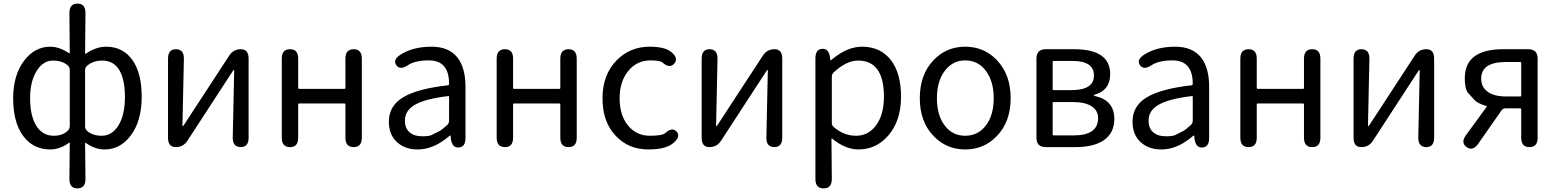

<svg xmlns="http://www.w3.org/2000/svg" viewBox="-20 -816 8641 1065"><path d="M409 229Q365 229 365 177L367 -22Q367 -27 363 -24Q312 13 259 13Q164 13 108.5 -62Q53 -137 53 -271Q53 -399 114 -480Q173 -557 259 -557Q308 -557 363 -521Q367 -518 367 -523L365 -744Q365 -796 410 -796Q454 -796 454 -744L452 -520Q452 -515 456 -518Q513 -557 569 -557Q663 -557 716 -481Q766 -408 766 -280Q766 -145 705 -64Q647 13 560 13Q507 13 456 -23Q452 -26 452 -21L454 177Q454 229 409 229ZM278 -63Q327 -63 356 -91Q367 -102 367 -117V-428Q367 -443 356 -453Q326 -480 272.5 -480Q219 -480 183 -422Q147 -364 147 -272Q147 -173 181.5 -118Q216 -63 278 -63ZM544 -63Q602 -63 637.5 -121Q673 -179 673 -279Q673 -373 643 -425Q611 -480 547 -480Q497 -480 463 -451Q452 -442 452 -428V-115Q452 -100 463 -90Q494 -63 544 -63Z M955 0Q912 0 912 -52V-491Q912 -543 956 -543Q1001 -542 1000 -490L992 -121Q992 -116 994 -116Q996 -116 1003 -127L1251 -507Q1274 -543 1316 -543Q1359 -543 1359 -491V-52Q1359 0 1315 0Q1270 -1 1271 -53L1279 -423Q1279 -428 1277 -428Q1275 -428 1268 -417L1020 -36Q997 0 955 0Z M1589 0Q1543 0 1543 -52V-491Q1543 -543 1589 -543Q1634 -543 1634 -491V-328Q1634 -323 1639 -323H1891Q1896 -323 1896 -328V-491Q1896 -543 1942 -543Q1987 -543 1987 -491V-52Q1987 0 1942 0Q1896 0 1896 -52V-237Q1896 -242 1891 -242H1639Q1634 -242 1634 -237V-52Q1634 0 1589 0Z M2296 13Q2226 13 2181.5 -28Q2137 -69 2137 -141Q2137 -229 2216.5 -276.5Q2296 -324 2465 -343Q2471 -344 2471 -351Q2471 -481 2359 -481Q2282 -481 2242 -454Q2198 -425 2178 -455Q2158 -485 2202 -513Q2271 -557 2374 -557Q2470 -557 2518 -496Q2562 -439 2562 -334V-51Q2562 0 2525 2Q2488 5 2481 -46L2480 -58Q2479 -65 2477.5 -65Q2476 -65 2463 -54Q2382 13 2296 13ZM2322 -60Q2360 -60 2374 -67Q2397 -78 2420 -90Q2429 -95 2460 -122Q2471 -132 2471 -147V-279Q2471 -284 2466 -283Q2338 -268 2280 -234Q2226 -202 2226 -147Q2226 -103 2254 -80Q2279 -60 2322 -60Z M2781 0Q2735 0 2735 -52V-491Q2735 -543 2781 -543Q2826 -543 2826 -491V-328Q2826 -323 2831 -323H3083Q3088 -323 3088 -328V-491Q3088 -543 3134 -543Q3179 -543 3179 -491V-52Q3179 0 3134 0Q3088 0 3088 -52V-237Q3088 -242 3083 -242H2831Q2826 -242 2826 -237V-52Q2826 0 2781 0Z M3577 13Q3466 13 3396 -62Q3322 -139 3322 -270.5Q3322 -402 3401 -482Q3475 -557 3584 -557Q3670 -557 3705 -526Q3745 -492 3720 -463Q3694 -434 3655 -469Q3641 -481 3588 -481Q3513 -481 3465 -422.5Q3417 -364 3417 -270.5Q3417 -177 3463.5 -120Q3510 -63 3585 -63Q3654 -63 3670 -78Q3709 -113 3733 -86Q3757 -60 3718 -25Q3676 13 3577 13Z M3915 0Q3872 0 3872 -52V-491Q3872 -543 3916 -543Q3961 -542 3960 -490L3952 -121Q3952 -116 3954 -116Q3956 -116 3963 -127L4211 -507Q4234 -543 4276 -543Q4319 -543 4319 -491V-52Q4319 0 4275 0Q4230 -1 4231 -53L4239 -423Q4239 -428 4237 -428Q4235 -428 4228 -417L3980 -36Q3957 0 3915 0Z M4548 229Q4503 229 4503 177V-492Q4503 -543 4540 -545Q4577 -548 4584 -497L4585 -488Q4586 -481 4587.5 -481Q4589 -481 4602 -492Q4682 -557 4762 -557Q4865 -557 4923 -481Q4978 -408 4978 -280Q4978 -146 4907 -64Q4840 13 4742 13Q4669 13 4596 -47Q4592 -50 4592 -45L4594 177Q4594 229 4548 229ZM4839 -120Q4883 -180 4883 -279Q4883 -480 4740 -480Q4675 -480 4605 -415Q4594 -405 4594 -390V-134Q4594 -120 4605 -111Q4661 -63 4728.5 -63Q4796 -63 4839 -120Z M5158 -62Q5082 -141 5082 -271.5Q5082 -402 5158 -482Q5229 -557 5334 -557Q5439 -557 5510 -482Q5586 -402 5586 -271.5Q5586 -141 5510 -62Q5439 13 5334 13Q5229 13 5158 -62ZM5220 -120Q5263 -63 5334 -63Q5405 -63 5448.5 -120Q5492 -177 5492 -271Q5492 -365 5448.5 -423Q5405 -481 5334.5 -481Q5264 -481 5220.5 -423Q5177 -365 5177 -271Q5177 -177 5220 -120Z M5781 0Q5729 0 5729 -52V-491Q5729 -543 5781 -543H5938Q6138 -543 6138 -405Q6138 -316 6055 -292Q6047 -290 6047 -287.5Q6047 -285 6055 -283Q6161 -259 6161 -156Q6161 -77 6101 -37Q6045 0 5946 0ZM5819 -70Q5819 -65 5824 -65H5936Q6071 -65 6071 -161Q6071 -203 6035 -226.5Q5999 -250 5930 -250H5824Q5819 -250 5819 -245ZM5819 -321Q5819 -316 5824 -316H5922Q6048 -316 6048 -397Q6048 -478 5929 -478H5824Q5819 -478 5819 -473Z M6421 13Q6351 13 6306.5 -28Q6262 -69 6262 -141Q6262 -229 6341.5 -276.5Q6421 -324 6590 -343Q6596 -344 6596 -351Q6596 -481 6484 -481Q6407 -481 6367 -454Q6323 -425 6303 -455Q6283 -485 6327 -513Q6396 -557 6499 -557Q6595 -557 6643 -496Q6687 -439 6687 -334V-51Q6687 0 6650 2Q6613 5 6606 -46L6605 -58Q6604 -65 6602.5 -65Q6601 -65 6588 -54Q6507 13 6421 13ZM6447 -60Q6485 -60 6499 -67Q6522 -78 6545 -90Q6554 -95 6585 -122Q6596 -132 6596 -147V-279Q6596 -284 6591 -283Q6463 -268 6405 -234Q6351 -202 6351 -147Q6351 -103 6379 -80Q6404 -60 6447 -60Z M6906 0Q6860 0 6860 -52V-491Q6860 -543 6906 -543Q6951 -543 6951 -491V-328Q6951 -323 6956 -323H7208Q7213 -323 7213 -328V-491Q7213 -543 7259 -543Q7304 -543 7304 -491V-52Q7304 0 7259 0Q7213 0 7213 -52V-237Q7213 -242 7208 -242H6956Q6951 -242 6951 -237V-52Q6951 0 6906 0Z M7531 0Q7488 0 7488 -52V-491Q7488 -543 7532 -543Q7577 -542 7576 -490L7568 -121Q7568 -116 7570 -116Q7572 -116 7579 -127L7827 -507Q7850 -543 7892 -543Q7935 -543 7935 -491V-52Q7935 0 7891 0Q7846 -1 7847 -53L7855 -423Q7855 -428 7853 -428Q7851 -428 7844 -417L7596 -36Q7573 0 7531 0Z M8115 0Q8081 -25 8112 -67L8226 -223Q8229 -227 8224 -228Q8173 -244 8158 -262Q8141 -281 8124 -300Q8105 -321 8105 -382Q8105 -543 8318 -543H8457Q8509 -543 8509 -491V-52Q8509 0 8464 0Q8418 0 8418 -52V-210Q8418 -215 8413 -215H8330Q8317 -215 8309 -204L8179 -18Q8149 24 8115 0ZM8333 -281H8413Q8418 -281 8418 -286V-467Q8418 -472 8413 -472H8333Q8196 -472 8196 -380Q8196 -333 8232 -307Q8268 -281 8333 -281Z"/></svg>

Font: Resource Han Rounded HK
Style: Regular
Weight: 400
Designer: Cyano Hao (round all glyphs); Ryoko NISHIZUKA  (kana, bopomofo & ideographs); Paul D. Hunt (Latin, Greek & Cyrillic); Sa
Foundry: Cyano Hao
Version: 0.990